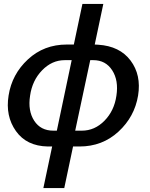

<svg xmlns="http://www.w3.org/2000/svg" viewBox="-20 -750 767 983"><path d="M202 213 247 0H225Q116 -2 61.5 -79Q7 -156 24 -261Q41 -370 123 -446Q205 -522 322 -522H358L402 -730H509L465 -522L483 -521Q593 -514 648.5 -440Q704 -366 687 -261Q669 -152 586.5 -76Q504 0 387 0H354L309 213ZM253 -81H271L347 -442H311Q246 -442 195.5 -390Q145 -338 134 -260Q122 -183 155 -132Q188 -81 253 -81ZM365 -81H399Q465 -81 515 -132Q565 -183 576 -260Q588 -338 554.5 -390Q521 -442 458 -442H442Z"/></svg>

Font: Raleway-v4020 SemiBold
Style: Italic
Weight: 600
Italic angle: -12°
Designer: Matt McInerney, Pablo Impallari, Rodrigo Fuenzalida
Foundry: Matt McInerney, Pablo Impallari, Rodrigo Fuenzalida
Version: Version 4.020;PS 004.020;hotconv 1.0.88;makeotf.lib2.5.64775